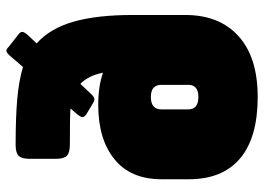

<svg xmlns="http://www.w3.org/2000/svg" viewBox="-133 -680 828 602"><g transform="rotate(-90 281.0 -379.0)"><path d="M20 -201V-287Q20 -383 82.5 -434Q145 -485 253 -485Q312 -485 354 -470Q345 -516 319 -541L284 -504Q276 -497 271 -497Q265 -497 256 -503L224 -522Q215 -528 215 -534Q215 -540 223 -550L242 -572Q216 -574 128 -574Q103 -574 93.5 -583.5Q84 -593 84 -618V-700Q84 -725 93.5 -734.5Q103 -744 128 -744Q214 -744 271 -739Q328 -734 372 -721L409 -764Q418 -773 423 -773Q428 -773 436 -765L473 -736Q482 -730 482 -723Q482 -718 474 -708L446 -678Q493 -636 514 -562.5Q535 -489 535 -378V-212Q535 -105 468.5 -45Q402 15 278 15Q151 15 85.5 -40Q20 -95 20 -201ZM316 -203V-287Q316 -320 278 -320Q239 -320 239 -287V-203Q239 -171 278 -171Q316 -171 316 -203Z"/></g></svg>

Font: YamahaIndonesia935. App Black
Style: Regular
Weight: 900
Designer: Dalton Maag Ltd
Foundry: Dalton Maag Ltd
Version: Version 1.002; January 01, 2024; Regular/Italic